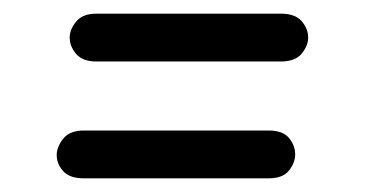

<svg xmlns="http://www.w3.org/2000/svg" viewBox="-20 -411 546 281"><path d="M103 -150Q82 -150 72.5 -160.5Q63 -171 63 -184Q63 -196 72.5 -208Q82 -220 103 -220H373Q394 -220 403 -209Q412 -198 412 -185Q412 -173 403 -161.5Q394 -150 373 -150ZM121 -321Q101 -321 91.5 -332Q82 -343 82 -356Q82 -368 91.5 -379.5Q101 -391 121 -391H391Q412 -391 421.5 -380Q431 -369 431 -356Q431 -344 421.5 -332.5Q412 -321 391 -321Z"/></svg>

Font: Edu SA Beginner Medium
Style: Regular
Weight: 500
Version: Version 1.003